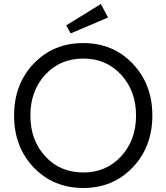

<svg xmlns="http://www.w3.org/2000/svg" viewBox="-20 -924 827 954"><path d="M394 10Q245 10 147.5 -92Q50 -194 50 -350Q50 -506 147.5 -608Q245 -710 394 -710Q542 -710 639.5 -607.5Q737 -505 737 -350Q737 -195 639.5 -92.5Q542 10 394 10ZM394 -67Q508 -67 582 -147.5Q656 -228 656 -350Q656 -472 582 -552.5Q508 -633 394 -633Q279 -633 205 -553Q131 -473 131 -350Q131 -227 205 -147Q279 -67 394 -67ZM309 -798 481 -904 517 -837 331 -758Z"/></svg>

Font: Easer Grotesk Light
Style: Regular
Weight: 300
Designer: Boardeaser, Bonnie Shaver-Troup, Thomas Jockin
Foundry: Lexend
Version: Version 1.008;Glyphs 3.1.2 (3151)